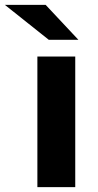

<svg xmlns="http://www.w3.org/2000/svg" viewBox="-82 -771 403 791"><path d="M72 -538H228V0H72ZM-62 -751H106L241 -607H119Z"/></svg>

Font: Montserrat GRBold
Style: Regular
Weight: 700
Designer: Julieta Ulanovsky
Foundry: Julieta Ulanovsky
Version: Version 1.00 May 29, 2023, initial release